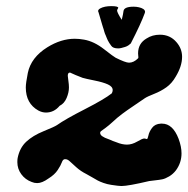

<svg xmlns="http://www.w3.org/2000/svg" viewBox="-20 -623 630 643"><path d="M376 -596.7Q376 -595.7 374 -592.8Q372.1 -589.8 372.1 -587.9Q372.1 -581.1 387.7 -556.6Q392.6 -576.2 393.6 -585.9Q395.5 -600.6 427.7 -600.6Q436.5 -600.6 445.3 -598.6Q454.1 -596.7 460 -592.8Q465.8 -588.9 465.8 -583Q465.8 -582 464.8 -579.1Q452.1 -543.9 418 -477.5Q415 -474.6 410.2 -471.2Q405.3 -467.8 398.9 -465.8Q392.6 -463.9 386.7 -462.4Q380.9 -460.9 376 -460.9Q358.4 -460.9 352.5 -469.7Q348.6 -474.6 345.7 -479.5Q342.8 -484.4 340.8 -488.3Q338.9 -492.2 337.4 -496.1Q335.9 -500 334.5 -503.4Q333 -506.8 331.5 -510.3Q330.1 -513.7 329.1 -517.6Q328.1 -521.5 327.1 -524.9Q326.2 -528.3 324.7 -532.2Q323.2 -536.1 322.3 -540Q315.4 -562.5 309.6 -583Q308.6 -584 308.6 -585.9Q308.6 -590.8 315.4 -594.7Q322.3 -598.6 332 -600.6Q341.8 -602.5 352.5 -602.5Q376 -602.5 376 -596.7ZM213.9 -379.9Q207 -379.9 207 -369.1Q207 -365.2 209 -352.5Q210.9 -339.8 210.9 -330.1Q210.9 -313.5 203.1 -294.9Q195.3 -276.4 179.7 -268.6Q161.1 -246.1 133.8 -246.1Q121.1 -246.1 108.4 -252.9Q66.4 -276.4 66.4 -330.1Q66.4 -344.7 73.2 -378.9Q84 -430.7 138.7 -464.8Q184.6 -493.2 230.5 -493.2Q245.1 -493.2 261.7 -490.2Q294.9 -484.4 328.1 -458.5Q361.3 -432.6 367.2 -429.7Q400.4 -413.1 412.1 -413.1Q427.7 -413.1 442.4 -427.7Q443.4 -428.7 443.4 -431.6Q443.4 -432.6 442.9 -437Q442.4 -441.4 442.4 -444.3Q442.4 -477.5 470.7 -494.1Q490.2 -506.8 515.6 -506.8Q549.8 -506.8 571.3 -481.4Q589.8 -460 589.8 -432.6Q589.8 -401.4 568.4 -366.2Q555.7 -343.8 537.1 -330.6Q518.6 -317.4 496.1 -308.6Q473.6 -299.8 464.8 -293.9Q451.2 -284.2 427.7 -268.6Q404.3 -252.9 388.7 -241.2Q373 -229.5 356.4 -213.9Q344.7 -203.1 333.5 -194.8Q322.3 -186.5 318.8 -184.1Q315.4 -181.6 315.4 -178.7Q315.4 -176.8 315.9 -174.8Q316.4 -172.9 317.9 -170.9Q319.3 -168.9 321.3 -167.5Q323.2 -166 326.2 -164.6Q329.1 -163.1 331.5 -161.6Q334 -160.2 338.9 -158.7Q343.8 -157.2 347.7 -155.3Q351.6 -153.3 357.9 -150.9Q364.3 -148.4 370.1 -146.5Q388.7 -138.7 405.3 -138.7Q421.9 -138.7 439.5 -148.9Q457 -159.2 462.9 -159.2Q465.8 -159.2 471.7 -157.2Q474.6 -157.2 477.1 -169.4Q479.5 -181.6 489.3 -194.8Q499 -208 518.6 -209H522.5Q558.6 -209 578.1 -158.2Q587.9 -131.8 587.9 -109.4Q587.9 -78.1 569.3 -52.7Q559.6 -40 546.4 -32.2Q533.2 -24.4 523.4 -22.5Q513.7 -20.5 499 -19Q484.4 -17.6 479.5 -16.6Q409.2 0 386.7 0Q377.9 0 352.5 -3.9Q338.9 -5.9 326.7 -10.3Q314.5 -14.6 307.1 -18.6Q299.8 -22.5 287.6 -29.8Q275.4 -37.1 269.5 -40Q250 -49.8 235.4 -63Q220.7 -76.2 213.4 -83Q206.1 -89.8 199.2 -89.8H196.3Q190.4 -88.9 187 -79.1Q183.6 -69.3 173.3 -53.7Q163.1 -38.1 142.6 -25.4Q121.1 -9.8 104.5 -9.8Q94.7 -9.8 85.9 -13.7Q64.5 -21.5 51.3 -39.6Q38.1 -57.6 38.1 -80.1Q38.1 -88.9 39.1 -93.8Q45.9 -127.9 67.9 -148.4Q89.8 -168.9 126 -183.6Q162.1 -198.2 170.9 -204.1Q198.2 -223.6 264.2 -257.3Q330.1 -291 354.5 -310.5Q357.4 -316.4 357.4 -321.3Q357.4 -333 341.3 -340.3Q325.2 -347.7 295.9 -353.5Q266.6 -359.4 256.8 -362.3Q244.1 -367.2 233.4 -371.6Q222.7 -376 219.2 -377.9Q215.8 -379.9 213.9 -379.9Z"/></svg>

Font: Essays1743
Style: BoldItalic
Weight: 700
Italic angle: -10°
Designer: Based on the typeface in a 1743 English translation of the essays of Montaigne.  PostScript/TrueType font designed by Jo
Version: Version 002.100